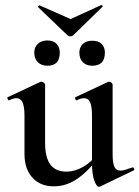

<svg xmlns="http://www.w3.org/2000/svg" viewBox="-20 -712 541 745"><path d="M189 11Q136 11 105.5 -23Q75 -57 75 -114V-263Q75 -298 67.5 -314.5Q60 -331 44 -331Q32 -331 16 -323Q12 -322 9.5 -328Q7 -334 10 -335L136 -394Q139 -395 141 -395Q145 -395 150 -391Q155 -387 155 -384V-157Q155 -101 175.5 -73.5Q196 -46 238 -46Q270 -46 302.5 -64.5Q335 -83 356 -113L362 -101Q324 -49 281 -19Q238 11 189 11ZM417 -384V-113Q417 -79 424 -64.5Q431 -50 448 -50Q456 -50 467 -53.5Q478 -57 493 -62Q497 -64 500 -58.5Q503 -53 499 -51L368 12Q366 13 364 13Q355 13 346 -11Q337 -35 337 -79V-263Q337 -298 330 -314.5Q323 -331 306 -331Q294 -331 278 -323Q274 -322 272 -328Q270 -334 273 -335L399 -394Q401 -395 403 -395Q408 -395 412.5 -391Q417 -387 417 -384ZM242 -575 128 -684Q126 -686 129.5 -689Q133 -692 134 -691L254 -638L372 -692Q374 -693 377 -690.5Q380 -688 377 -685L264 -575Q260 -571 253.5 -571Q247 -571 242 -575ZM164 -457Q141 -457 127 -470.5Q113 -484 113 -508Q113 -529 127 -542Q141 -555 164 -555Q187 -555 199.5 -542Q212 -529 212 -508Q212 -457 164 -457ZM338 -457Q315 -457 301.5 -470.5Q288 -484 288 -508Q288 -529 301.5 -541.5Q315 -554 338 -554Q362 -554 374.5 -541.5Q387 -529 387 -508Q387 -457 338 -457Z"/></svg>

Font: Cormorant Garamond Light SemiBold
Style: Regular
Weight: 600
Version: Version 4.001